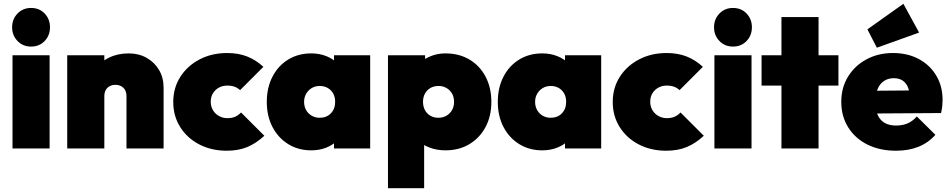

<svg xmlns="http://www.w3.org/2000/svg" viewBox="-20 -784 5010 1014"><path d="M46 0V-492H242V0ZM144 -538Q101 -538 72.5 -567.5Q44 -597 44 -640Q44 -683 72.5 -712.5Q101 -742 144 -742Q188 -742 216 -712.5Q244 -683 244 -640Q244 -597 216 -567.5Q188 -538 144 -538Z M648 0V-276Q648 -305 631.5 -320.5Q615 -336 590 -336Q573 -336 559.5 -329Q546 -322 538.5 -308.5Q531 -295 531 -276L455 -310Q455 -370 481.5 -413Q508 -456 554.5 -479Q601 -502 660 -502Q713 -502 754.5 -478.5Q796 -455 820 -414.5Q844 -374 844 -321V0ZM335 0V-492H531V0Z M1177 12Q1097 12 1033 -21Q969 -54 932 -112.5Q895 -171 895 -245Q895 -320 932.5 -378.5Q970 -437 1034.5 -470.5Q1099 -504 1180 -504Q1238 -504 1284.5 -486Q1331 -468 1371 -431L1248 -308Q1235 -320 1219 -326Q1203 -332 1180 -332Q1156 -332 1136.5 -321.5Q1117 -311 1105 -292Q1093 -273 1093 -247Q1093 -221 1105 -201.5Q1117 -182 1137 -171Q1157 -160 1180 -160Q1206 -160 1223 -168Q1240 -176 1253 -190L1376 -67Q1333 -27 1286 -7.5Q1239 12 1177 12Z M1624 10Q1555 10 1502 -23Q1449 -56 1419 -113.5Q1389 -171 1389 -246Q1389 -321 1419 -379Q1449 -437 1502 -469.5Q1555 -502 1624 -502Q1667 -502 1703.5 -487.5Q1740 -473 1764.5 -447Q1789 -421 1796 -387V-105Q1789 -71 1764.5 -45Q1740 -19 1703.5 -4.5Q1667 10 1624 10ZM1668 -162Q1705 -162 1727.5 -185.5Q1750 -209 1750 -246Q1750 -271 1740 -289.5Q1730 -308 1711.5 -319Q1693 -330 1669 -330Q1645 -330 1626.5 -319Q1608 -308 1597 -289Q1586 -270 1586 -246Q1586 -222 1596.5 -203Q1607 -184 1626 -173Q1645 -162 1668 -162ZM1744 0V-132L1771 -252L1744 -371V-492H1935V0Z M2332 10Q2288 10 2249 -4.5Q2210 -19 2183 -45Q2156 -71 2148 -105V-377Q2156 -411 2183 -439.5Q2210 -468 2249 -485Q2288 -502 2332 -502Q2405 -502 2459.5 -469.5Q2514 -437 2544.5 -379Q2575 -321 2575 -246Q2575 -171 2544.5 -113.5Q2514 -56 2459.5 -23Q2405 10 2332 10ZM2029 210V-492H2225V-371L2193 -252L2220 -132V210ZM2295 -162Q2319 -162 2338 -173Q2357 -184 2367.5 -203Q2378 -222 2378 -246Q2378 -271 2367.5 -289.5Q2357 -308 2338.5 -319Q2320 -330 2296 -330Q2272 -330 2253.5 -319.5Q2235 -309 2224.5 -290Q2214 -271 2214 -246Q2214 -222 2224 -203Q2234 -184 2252.5 -173Q2271 -162 2295 -162Z M2844 10Q2775 10 2722 -23Q2669 -56 2639 -113.5Q2609 -171 2609 -246Q2609 -321 2639 -379Q2669 -437 2722 -469.5Q2775 -502 2844 -502Q2887 -502 2923.5 -487.5Q2960 -473 2984.5 -447Q3009 -421 3016 -387V-105Q3009 -71 2984.5 -45Q2960 -19 2923.5 -4.5Q2887 10 2844 10ZM2888 -162Q2925 -162 2947.5 -185.5Q2970 -209 2970 -246Q2970 -271 2960 -289.5Q2950 -308 2931.5 -319Q2913 -330 2889 -330Q2865 -330 2846.5 -319Q2828 -308 2817 -289Q2806 -270 2806 -246Q2806 -222 2816.5 -203Q2827 -184 2846 -173Q2865 -162 2888 -162ZM2964 0V-132L2991 -252L2964 -371V-492H3155V0Z M3498 12Q3418 12 3354 -21Q3290 -54 3253 -112.5Q3216 -171 3216 -245Q3216 -320 3253.5 -378.5Q3291 -437 3355.5 -470.5Q3420 -504 3501 -504Q3559 -504 3605.5 -486Q3652 -468 3692 -431L3569 -308Q3556 -320 3540 -326Q3524 -332 3501 -332Q3477 -332 3457.5 -321.5Q3438 -311 3426 -292Q3414 -273 3414 -247Q3414 -221 3426 -201.5Q3438 -182 3458 -171Q3478 -160 3501 -160Q3527 -160 3544 -168Q3561 -176 3574 -190L3697 -67Q3654 -27 3607 -7.5Q3560 12 3498 12Z M3753 0V-492H3949V0ZM3851 -538Q3808 -538 3779.5 -567.5Q3751 -597 3751 -640Q3751 -683 3779.5 -712.5Q3808 -742 3851 -742Q3895 -742 3923 -712.5Q3951 -683 3951 -640Q3951 -597 3923 -567.5Q3895 -538 3851 -538Z M4107 0V-694H4303V0ZM4002 -332V-492H4408V-332Z M4712 12Q4626 12 4561 -20.5Q4496 -53 4459.5 -111.5Q4423 -170 4423 -246Q4423 -321 4458.5 -379Q4494 -437 4556 -470.5Q4618 -504 4696 -504Q4773 -504 4832 -472.5Q4891 -441 4924.5 -385Q4958 -329 4958 -257Q4958 -242 4956.5 -225.5Q4955 -209 4950 -187L4506 -184V-304L4877 -307L4786 -254Q4786 -294 4776.5 -319.5Q4767 -345 4748 -358Q4729 -371 4700 -371Q4670 -371 4648 -356Q4626 -341 4614.5 -313Q4603 -285 4603 -245Q4603 -204 4615.5 -176.5Q4628 -149 4652 -135Q4676 -121 4712 -121Q4747 -121 4773.5 -132.5Q4800 -144 4822 -169L4920 -72Q4883 -30 4831 -9Q4779 12 4712 12ZM4611 -532 4561 -629 4751 -764 4834 -612Z"/></svg>

Font: Outfit Thin Black
Style: Regular
Weight: 900
Version: Version 1.100;gftools[0.9.27]